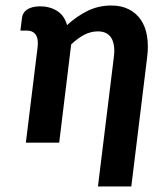

<svg xmlns="http://www.w3.org/2000/svg" viewBox="-20 -512 575 689"><path d="M451.2 157.2H331.5L388.7 -308.6Q394 -351.6 379.6 -375.5Q365.2 -399.4 331.1 -399.4Q305.7 -399.4 282 -387Q258.3 -374.5 235.4 -352.5L192.4 0H72.8L114.7 -340.8Q118.7 -372.1 108.4 -387.2Q98.1 -402.3 75.7 -402.3H53.2L59.1 -449.2Q60.1 -457 64.2 -464.1Q68.4 -471.2 75.9 -476.8Q83.5 -482.4 95.5 -485.8Q107.4 -489.3 123.5 -489.3Q158.7 -489.3 184.8 -472.9Q210.9 -456.5 220.7 -421.9Q254.4 -453.1 293.7 -472.7Q333 -492.2 379.4 -492.2Q416 -492.2 442.6 -478.5Q469.2 -464.8 485.6 -440.7Q502 -416.5 507.6 -382.6Q513.2 -348.6 508.3 -308.6Z"/></svg>

Font: Carlito
Style: Bold Italic
Weight: 700
Italic angle: -7°
Designer: Lukasz Dziedzic
Foundry: tyPoland Lukasz Dziedzic
Version: Version 1.104